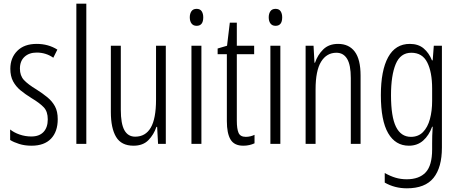

<svg xmlns="http://www.w3.org/2000/svg" viewBox="-20 -780 2483 1041"><path d="M293 -134Q293 -66 256.5 -28Q220 10 151 10Q114 10 84 0.5Q54 -9 35 -21V-78Q56 -61 86.5 -50.5Q117 -40 150 -40Q193 -40 216 -64.5Q239 -89 239 -133Q239 -175 217.5 -198Q196 -221 151 -248Q117 -269 91.5 -290Q66 -311 51 -339Q36 -367 36 -407Q36 -466 73.5 -504Q111 -542 179 -542Q242 -542 291 -511L269 -467Q229 -495 179 -495Q138 -495 113 -472Q88 -449 88 -408Q88 -370 109.5 -346.5Q131 -323 179 -294Q212 -273 237.5 -252Q263 -231 278 -203.5Q293 -176 293 -134Z M448 0H394V-760H448Z M879 -532V0H837L832 -92H828Q814 -50 784.5 -20Q755 10 704 10Q638 10 609.5 -37.5Q581 -85 581 -173V-532H635V-185Q635 -109 654.5 -74Q674 -39 713 -39Q769 -39 797.5 -88Q826 -137 826 -240V-532Z M1046 -732Q1065 -732 1073.5 -719Q1082 -706 1082 -686Q1082 -640 1046 -640Q1028 -640 1018.5 -652.5Q1009 -665 1009 -686Q1009 -706 1018 -719Q1027 -732 1046 -732ZM1072 -532V0H1018V-532Z M1313 -38Q1325 -38 1337.5 -41Q1350 -44 1360 -49V-3Q1347 3 1332 6.5Q1317 10 1299 10Q1250 10 1230 -23.5Q1210 -57 1210 -123V-486H1160V-517L1211 -532L1226 -657H1264V-532H1358V-486H1264V-126Q1264 -81 1273.5 -59.5Q1283 -38 1313 -38Z M1474 -732Q1493 -732 1501.5 -719Q1510 -706 1510 -686Q1510 -640 1474 -640Q1456 -640 1446.5 -652.5Q1437 -665 1437 -686Q1437 -706 1446 -719Q1455 -732 1474 -732ZM1500 -532V0H1446V-532Z M1813 -542Q1872 -542 1903.5 -500Q1935 -458 1935 -370V0H1882V-357Q1882 -428 1862 -461Q1842 -494 1804 -494Q1751 -494 1721 -445.5Q1691 -397 1691 -295V0H1637V-532H1680L1685 -440H1688Q1702 -482 1732.5 -512Q1763 -542 1813 -542Z M2202 -542Q2248 -542 2277 -517.5Q2306 -493 2322 -453H2326L2332 -532H2376V20Q2376 128 2330.5 184.5Q2285 241 2186 241Q2120 241 2066 210V158Q2096 175 2124.5 183.5Q2153 192 2185 192Q2253 192 2288 154.5Q2323 117 2323 30V-2Q2323 -21 2323.5 -43.5Q2324 -66 2326 -93H2323Q2306 -46 2274.5 -18Q2243 10 2197 10Q2124 10 2084.5 -58Q2045 -126 2045 -264Q2045 -398 2084.5 -470Q2124 -542 2202 -542ZM2210 -494Q2151 -494 2125.5 -432.5Q2100 -371 2100 -264Q2100 -147 2127 -92.5Q2154 -38 2208 -38Q2248 -38 2273.5 -64Q2299 -90 2311 -134.5Q2323 -179 2323 -233V-300Q2323 -389 2296.5 -441.5Q2270 -494 2210 -494Z"/></svg>

Font: Noto Sans Tamil ExtraCondensed Light
Style: Regular
Weight: 300
Width: 2
Designer: Jelle Bosma - Monotype Design Team
Foundry: Monotype Imaging Inc.
Version: Version 2.004; ttfautohint (v1.8.4.7-5d5b)